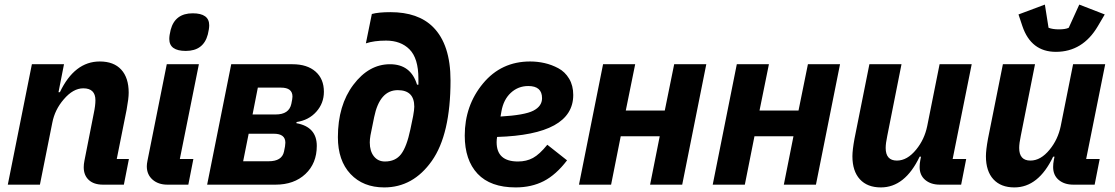

<svg xmlns="http://www.w3.org/2000/svg" viewBox="-20 -805 4860 837"><path d="M154 0H14L119 -525H259L235 -403H241Q305 -537 415 -537Q476 -537 508.5 -501.5Q541 -466 541 -401Q541 -376 532 -327L489 -112H542L520 0H429Q389 0 367 -20.5Q345 -41 345 -76Q345 -89 348 -104L389 -312Q396 -345 396 -368Q396 -420 343 -420Q299 -420 258 -372Q219 -327 208 -270Z M790 -583Q718 -583 718 -635Q718 -651 724 -675Q743 -747 820 -747Q892 -747 892 -695Q892 -679 886 -655Q867 -583 790 -583ZM801 0H710Q670 0 645 -22Q620 -44 620 -80Q620 -90 623 -105L707 -525H847L764 -112H823Z M883 0 988 -525H1255Q1319 -525 1355.5 -493Q1392 -461 1392 -405Q1392 -355 1359 -318Q1326 -281 1273 -273L1272 -268Q1361 -252 1361 -169Q1361 -93 1311.5 -46.5Q1262 0 1181 0ZM1040 -102H1151Q1209 -102 1218 -144Q1224 -170 1224 -183Q1224 -222 1174 -222H1064ZM1081 -306H1182Q1240 -306 1250 -352Q1255 -375 1255 -384Q1255 -423 1205 -423H1104Z M1655 12Q1563 12 1508 -46.5Q1453 -105 1453 -207Q1453 -346 1520.5 -435.5Q1588 -525 1680 -525Q1771 -525 1798 -436H1804V-462Q1804 -551 1765 -590Q1727 -628 1663 -628Q1611 -628 1575 -616L1601 -744Q1630 -752 1682 -752Q1803 -752 1868 -687Q1944 -611 1944 -454Q1944 -219 1862.5 -103.5Q1781 12 1655 12ZM1658 -101Q1704 -101 1728.5 -133Q1753 -165 1769 -241L1781 -299Q1786 -327 1786 -340Q1786 -412 1714 -412Q1635 -412 1611 -294L1595 -215Q1592 -197 1592 -184Q1592 -146 1610 -123.5Q1628 -101 1658 -101Z M2228 12Q2118 12 2062 -47.5Q2006 -107 2006 -214Q2006 -345 2085.5 -441Q2165 -537 2291 -537Q2323 -537 2354 -530Q2385 -523 2414 -507.5Q2443 -492 2461 -462Q2479 -432 2479 -391Q2479 -218 2147 -208Q2145 -196 2145 -185Q2145 -101 2238 -101Q2275 -101 2303.5 -116.5Q2332 -132 2366 -174L2452 -106Q2404 -43 2350.5 -15.5Q2297 12 2228 12ZM2283 -430Q2239 -430 2207 -400.5Q2175 -371 2166 -320L2162 -297Q2267 -303 2305 -322.5Q2343 -342 2343 -377Q2343 -430 2283 -430Z M2504 0 2609 -525H2749L2708 -323H2878L2919 -525H3059L2954 0H2814L2856 -211H2686L2644 0Z M3087 0 3192 -525H3332L3291 -323H3461L3502 -525H3642L3537 0H3397L3439 -211H3269L3227 0Z M3770 -525H3910L3848 -213Q3841 -180 3841 -160Q3841 -105 3890 -105Q3935 -105 3974 -153Q4010 -197 4022 -255L4076 -525H4216L4133 -112H4192L4170 0H4077Q4038 0 4013.5 -20.5Q3989 -41 3989 -77Q3989 -92 3992 -107L3995 -122H3989Q3925 12 3820 12Q3761 12 3728.5 -23.5Q3696 -59 3696 -124Q3696 -151 3705 -200Z M4583 -579Q4475 -579 4437 -691L4420 -742L4535 -785L4551 -684Q4569 -677 4596 -677Q4625 -677 4639 -684L4685 -785L4796 -742L4766 -691Q4700 -579 4583 -579ZM4352 -525H4492L4430 -213Q4423 -180 4423 -160Q4423 -105 4472 -105Q4517 -105 4556 -153Q4592 -197 4604 -255L4658 -525H4798L4715 -112H4774L4752 0H4659Q4620 0 4595.5 -20.5Q4571 -41 4571 -77Q4571 -92 4574 -107L4577 -122H4571Q4507 12 4402 12Q4343 12 4310.5 -23.5Q4278 -59 4278 -124Q4278 -151 4287 -200Z"/></svg>

Font: Aneliza
Style: Bold Italic
Weight: 700
Italic angle: -11.31°
Designer: Mike Abbink, Paul van der Laan, Pieter van Rosmalen
Foundry: Bold Monday
Version: Version 3.0